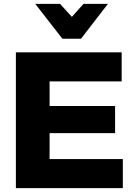

<svg xmlns="http://www.w3.org/2000/svg" viewBox="-20 -971 706 991"><path d="M236 -284H574V-424H236V-551H608V-701H62V0H614V-150H236ZM411 -951 351 -884 290 -951H162L302 -771H398L537 -951Z"/></svg>

Font: Geom ExtraBold
Style: Bold
Weight: 800
Version: Version 1.102